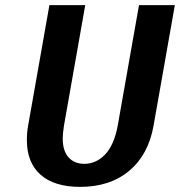

<svg xmlns="http://www.w3.org/2000/svg" viewBox="-20 -720 703 750"><path d="M85 -172Q85 -205 90 -230L173 -700H313L230 -230Q225 -198 225 -180Q225 -130 248 -105Q271 -80 309 -80Q356 -80 391 -117Q426 -154 440 -230L523 -700H663L580 -230Q560 -116 485 -53Q410 10 293 10Q192 10 138.5 -37.5Q85 -85 85 -172Z"/></svg>

Font: Scada
Style: Bold Italic
Weight: 700
Italic angle: -10°
Version: Version 4.000